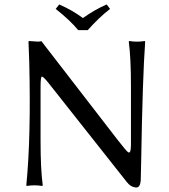

<svg xmlns="http://www.w3.org/2000/svg" viewBox="-20 -832 758 862"><path d="M331.1 -696.8Q293.9 -741.7 230 -792L246.1 -812Q306.6 -785.2 352.1 -751Q409.2 -791 459 -812L474.1 -792Q424.3 -753.4 374 -696.8ZM107.9 -645 109.9 -647.9Q114.7 -647.9 151.9 -645Q151.9 -645 166 -647L508.8 -203.1Q548.8 -151.4 556.2 -147.9Q563.5 -144.5 565.9 -157.2Q567.4 -164.6 567.9 -178.2V-444.8Q567.9 -573.7 558.1 -645L560.1 -647.9Q578.6 -645 595.2 -645Q612.8 -645 629.9 -647.9L631.8 -645Q620.1 -483.9 613.8 -107.4Q612.8 -59.6 611.8 -21Q608.9 9.3 592.8 9.8Q567.4 8.8 549.8 -14.2L201.2 -455.1Q171.9 -492.7 166.5 -487.3Q162.1 -481 162.1 -439V-200.2Q162.1 -71.3 171.9 0L169.9 2.9Q151.4 0 134.8 0Q117.2 0 100.1 2.9L98.1 0Q119.6 -215.3 111.3 -553.7Q109.9 -603.5 107.9 -645Z"/></svg>

Font: Linux Biolinum Capitals O
Style: Small Caps
Weight: 400
Designer: Philipp H. Poll
Foundry: Philipp H. Poll
Version: Version 1.0.4